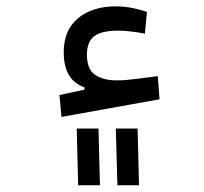

<svg xmlns="http://www.w3.org/2000/svg" viewBox="-20 -353 626 590"><path d="M168.9 6.3 162.6 -61 239.7 -77.6V-84.5Q175.8 -106.9 175.8 -192.4Q175.8 -260.7 220 -297.1Q264.2 -333.5 335.4 -333.5Q360.8 -333.5 386.7 -328.4Q412.6 -323.2 431.6 -316.4L425.3 -249.5Q407.2 -253.4 384.5 -256.1Q361.8 -258.8 342.8 -258.8Q292 -258.8 269.5 -241.7Q247.1 -224.6 247.1 -185.5Q247.1 -139.2 272.9 -122.6Q298.8 -106 338.4 -106Q364.7 -106 399.2 -110.6Q433.6 -115.2 464.8 -119.1L470.2 -47.9ZM220.2 216.3 215.8 42H282.7L287.1 216.3ZM340.8 216.3 335.9 42H402.8L407.2 216.3Z"/></svg>

Font: Cascadia Code NF SemiLight
Style: Regular
Weight: 350
Monospace: yes
Designer: Aaron Bell
Foundry: Saja Typeworks
Version: Version 2404.023; ttfautohint (v1.8.4)